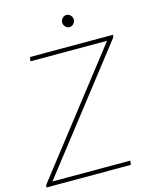

<svg xmlns="http://www.w3.org/2000/svg" viewBox="-131 -954 817 1036"><g transform="rotate(-15 277.5 -436.0)"><path d="M556 -693.5Q555 -688.5 550 -682.5L37 -23H472L468.5 0H-3L-1.5 -9.5Q-0.5 -12.5 0.8 -14.5Q2 -16.5 4 -19.5L518 -680H90L93.5 -703H558ZM374.5 -837Q374.5 -830.5 371.8 -824.5Q369 -818.5 364.5 -813.8Q360 -809 354 -806.2Q348 -803.5 342 -803.5Q329 -803.5 319.2 -813.8Q309.5 -824 309.5 -837Q309.5 -851 319.2 -861.2Q329 -871.5 342 -871.5Q354.5 -871.5 364.5 -861.2Q374.5 -851 374.5 -837Z"/></g></svg>

Font: Lato ExtraLight
Style: Italic
Weight: 275
Italic angle: -7°
Designer: Lukasz Dziedzic with Adam Twardoch and Botio Nikoltchev
Foundry: tyPoland Lukasz Dziedzic
Version: Version 2.015; 2015-08-06; http://www.latofonts.com/